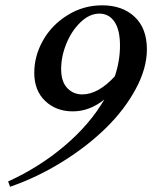

<svg xmlns="http://www.w3.org/2000/svg" viewBox="-20 -671 575 725"><path d="M18.1 34.2 10.7 14.2Q127.9 -39.1 223.6 -120.1Q319.3 -201.2 374 -295.4Q318.4 -250.5 254.9 -250.5Q191.9 -250.5 150.6 -289.8Q109.4 -329.1 109.4 -396Q109.4 -459.5 142.1 -517.8Q174.8 -576.2 234.6 -613.5Q294.4 -650.9 365.7 -650.9Q442.4 -650.9 488.5 -607.4Q534.7 -564 534.7 -484.4Q534.7 -413.1 492.4 -334.7Q450.2 -256.3 379.6 -187.3Q309.1 -118.2 214.6 -59.6Q120.1 -1 18.1 34.2ZM210.9 -410.2Q210.9 -362.8 233.9 -338.6Q256.8 -314.5 290.5 -314.5Q350.6 -314.5 413.6 -382.8Q433.1 -441.4 433.1 -498.5Q433.1 -558.6 412.1 -589.1Q391.1 -619.6 355 -619.6Q318.4 -619.6 284.7 -587.6Q251 -555.7 231 -507.1Q210.9 -458.5 210.9 -410.2Z"/></svg>

Font: Elstob 14pt SemiBold
Style: Italic
Weight: 600
Italic angle: -20°
Designer: Peter S. Baker
Version: Version 1.015